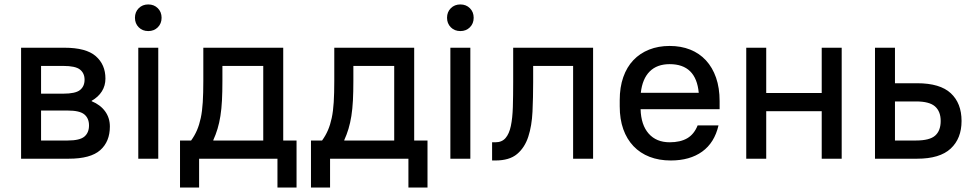

<svg xmlns="http://www.w3.org/2000/svg" viewBox="-20 -715 4377 865"><path d="M75 -500H270Q368 -500 411.5 -462Q455 -424 455 -361Q455 -329 439 -303.5Q423 -278 393 -261V-259Q432 -243 453.5 -213.5Q475 -184 475 -145Q475 -77 431.5 -38.5Q388 0 290 0H75ZM361 -356Q361 -385 340.5 -401.5Q320 -418 265 -418H165V-293H265Q320 -293 340.5 -309.5Q361 -326 361 -356ZM381 -150Q381 -182 360 -199.5Q339 -217 285 -217H165V-82H285Q339 -82 360 -99.5Q381 -117 381 -150Z M603 -500H693V0H603ZM648 -575Q622 -575 605 -592Q588 -609 588 -635Q588 -661 605 -678Q622 -695 648 -695Q674 -695 691 -678Q708 -661 708 -635Q708 -609 691 -592Q674 -575 648 -575Z M791 -82H841Q857 -104 867.5 -128.5Q878 -153 884.5 -183.5Q891 -214 893.5 -254.5Q896 -295 896 -350V-500H1256V-82H1316V130H1230V0H877V130H791ZM1166 -82V-418H982V-350Q982 -301 980 -262.5Q978 -224 973 -192.5Q968 -161 960 -134.5Q952 -108 941 -84V-82Z M1381 -82H1431Q1447 -104 1457.5 -128.5Q1468 -153 1474.5 -183.5Q1481 -214 1483.5 -254.5Q1486 -295 1486 -350V-500H1846V-82H1906V130H1820V0H1467V130H1381ZM1756 -82V-418H1572V-350Q1572 -301 1570 -262.5Q1568 -224 1563 -192.5Q1558 -161 1550 -134.5Q1542 -108 1531 -84V-82Z M2009 -500H2099V0H2009ZM2054 -575Q2028 -575 2011 -592Q1994 -609 1994 -635Q1994 -661 2011 -678Q2028 -695 2054 -695Q2080 -695 2097 -678Q2114 -661 2114 -635Q2114 -609 2097 -592Q2080 -575 2054 -575Z M2197 -74H2212Q2241 -74 2257.5 -93Q2274 -112 2281.5 -147.5Q2289 -183 2290.5 -233Q2292 -283 2292 -345V-500H2652V0H2562V-418H2382V-345Q2382 -276 2379 -212Q2376 -148 2360 -99Q2344 -50 2309.5 -21Q2275 8 2212 8H2197Z M3002 8Q2949 8 2906.5 -8.5Q2864 -25 2834 -56.5Q2804 -88 2788 -133Q2772 -178 2772 -236V-264Q2772 -322 2788 -367.5Q2804 -413 2833.5 -444Q2863 -475 2904.5 -491.5Q2946 -508 2997 -508Q3048 -508 3089.5 -491.5Q3131 -475 3160.5 -443Q3190 -411 3206 -365Q3222 -319 3222 -259V-223H2866Q2868 -152 2902.5 -113Q2937 -74 2997 -74Q3045 -74 3076 -92Q3107 -110 3123 -150H3217Q3199 -72 3143.5 -32Q3088 8 3002 8ZM2997 -426Q2940 -426 2907 -393Q2874 -360 2867 -297H3128Q3116 -426 2997 -426Z M3342 -500H3432V-296H3682V-500H3772V0H3682V-214H3432V0H3342Z M3922 -500H4012V-340H4112Q4215 -340 4263.5 -295Q4312 -250 4312 -170Q4312 -91 4263 -45.5Q4214 0 4112 0H3922ZM4012 -258V-82H4107Q4168 -82 4193 -104Q4218 -126 4218 -170Q4218 -213 4192.5 -235.5Q4167 -258 4107 -258Z"/></svg>

Font: PT Root UI Medium
Style: Regular
Weight: 500
Designer: Vitaly Kuzmin
Foundry: ParaType Ltd.
Version: Version 2.001G